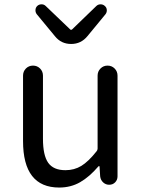

<svg xmlns="http://www.w3.org/2000/svg" viewBox="-20 -842 646 875"><path d="M250 12.7Q85 12.7 85 -199.2V-497.1Q85 -516.6 98.1 -529.8Q111.3 -543 130.4 -543Q149.4 -543 162.6 -529.8Q175.8 -516.6 175.8 -497.1V-210Q175.8 -133.8 199.7 -100.1Q223.6 -66.4 278.3 -66.4Q318.4 -66.4 350.6 -85.9Q382.8 -105.5 419.9 -152.3Q424.8 -158.2 424.8 -165V-497.1Q424.8 -516.6 438 -529.8Q451.2 -543 470.2 -543Q489.3 -543 502.4 -529.8Q515.6 -516.6 515.6 -497.1V-38.1Q515.6 -22.5 504.9 -11.2Q494.1 0 477.5 0Q461.9 0 450.2 -10.7Q438.5 -21.5 436.5 -38.1L433.6 -84Q432.6 -85 431.2 -85Q429.7 -85 428.7 -84Q387.7 -36.1 345.2 -11.7Q302.7 12.7 250 12.7ZM230.5 -676.8 147.5 -777.3Q141.6 -785.2 141.6 -794.9Q141.6 -807.6 150.4 -815.4Q158.2 -822.3 168.9 -822.3Q169.9 -822.3 169.9 -822.3Q180.7 -822.3 188.5 -814.5L300.8 -707Q301.8 -706.1 303.7 -706.1Q305.7 -706.1 307.6 -707L418.9 -814.5Q426.8 -822.3 438.5 -822.3Q438.5 -822.3 438.5 -822.3Q449.2 -822.3 457 -815.4Q466.8 -807.6 466.8 -794.9Q466.8 -785.2 460.9 -777.3L378.9 -677.7Q349.6 -641.6 304.2 -641.6Q258.8 -641.6 230.5 -676.8Z"/></svg>

Font: Gen Jyuu Gothic P Regular
Style: Regular
Weight: 400
Designer: [Source Han Sans]
Ryoko NISHIZUKA  (kana & ideographs); Paul D. Hunt (Latin, Greek & Cyrillic); Wenlong ZHANG  (bopomofo
Version: Version 1.002.20150607